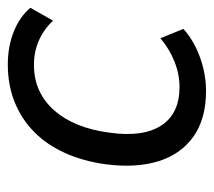

<svg xmlns="http://www.w3.org/2000/svg" viewBox="-48 -491 548 492"><g transform="rotate(-90 226.0 -245.0)"><path d="M239 9Q168 9 122.5 -23Q77 -55 59 -112.5Q41 -170 51 -248Q59 -306 80 -352.5Q101 -399 134 -431.5Q167 -464 210.5 -481.5Q254 -499 307 -499Q353 -499 391.5 -483.5Q430 -468 452 -441L419 -383Q398 -406 369 -419Q340 -432 306 -432Q269 -432 240 -418.5Q211 -405 189 -380Q167 -355 152.5 -319.5Q138 -284 132 -238Q120 -152 150.5 -105.5Q181 -59 249 -59Q282 -59 314.5 -72Q347 -85 374 -108L398 -49Q378 -31 352 -18Q326 -5 297 2Q268 9 239 9Z"/></g></svg>

Font: Nunito Sans 10pt SemiCondensed
Style: Italic
Weight: 400
Width: 4
Italic angle: -9°
Designer: Vernon Adams
Foundry: Vernon Adams
Version: Version 3.101;gftools[0.9.27]